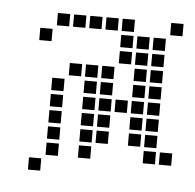

<svg xmlns="http://www.w3.org/2000/svg" viewBox="-36 -354 429 422"><g transform="rotate(5 178.5 -142.5)"><path d="M40 4.3V31.4H67.1V4.3ZM75.7 -31.4V-4.3H102.9V-31.4ZM75.7 -67.1V-40H102.9V-67.1ZM75.7 -102.9V-75.7H102.9V-102.9ZM75.7 -138.6V-111.4H102.9V-138.6ZM75.7 -174.3V-147.1H102.9V-174.3ZM147.1 -174.3V-147.1H174.3V-174.3ZM147.1 -138.6V-111.4H174.3V-138.6ZM147.1 -102.9V-75.7H174.3V-102.9ZM147.1 -67.1V-40H174.3V-67.1ZM147.1 -31.4V-4.3H174.3V-31.4ZM182.9 -67.1V-40H210V-67.1ZM182.9 -102.9V-75.7H210V-102.9ZM182.9 -138.6V-111.4H210V-138.6ZM182.9 -174.3V-147.1H210V-174.3ZM182.9 -210V-182.9H210V-210ZM147.1 -210V-182.9H174.3V-210ZM111.4 -210V-182.9H138.6V-210ZM218.6 -245.7V-218.6H245.7V-245.7ZM254.3 -245.7V-218.6H281.4V-245.7ZM290 -245.7V-218.6H317.1V-245.7ZM218.6 -281.4V-254.3H245.7V-281.4ZM254.3 -281.4V-254.3H281.4V-281.4ZM290 -281.4V-254.3H317.1V-281.4ZM325.7 -317.1V-290H352.9V-317.1ZM218.6 -317.1V-290H245.7V-317.1ZM182.9 -317.1V-290H210V-317.1ZM147.1 -317.1V-290H174.3V-317.1ZM111.4 -317.1V-290H138.6V-317.1ZM75.7 -317.1V-290H102.9V-317.1ZM40 -281.4V-254.3H67.1V-281.4ZM218.6 -138.6V-111.4H245.7V-138.6ZM254.3 -210V-182.9H281.4V-210ZM254.3 -174.3V-147.1H281.4V-174.3ZM254.3 -138.6V-111.4H281.4V-138.6ZM254.3 -102.9V-75.7H281.4V-102.9ZM254.3 -67.1V-40H281.4V-67.1ZM290 -67.1V-40H317.1V-67.1ZM290 -102.9V-75.7H317.1V-102.9ZM290 -138.6V-111.4H317.1V-138.6ZM290 -174.3V-147.1H317.1V-174.3ZM290 -210V-182.9H317.1V-210ZM290 -31.4V-4.3H317.1V-31.4ZM325.7 -31.4V-4.3H352.9V-31.4Z"/></g></svg>

Font: Gossip Low Square
Style: Regular
Weight: 400
Width: 3
Designer: Deborah Khodanovich
Version: Version 1.001;Glyphs 3.3.1 (3343)